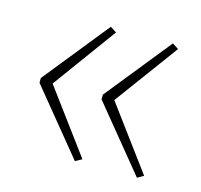

<svg xmlns="http://www.w3.org/2000/svg" viewBox="-65 -533 533 508"><g transform="rotate(15 201.0 -279.0)"><path d="M36 -284V-271L180 -95L198 -105L70 -278L197 -452L180 -463ZM206 -284V-271L350 -95L367 -105L239 -278L367 -452L350 -463Z"/></g></svg>

Font: Noto Sans Sinhala UI Condensed Thin
Style: Regular
Weight: 100
Width: 3
Designer: Jelle Bosma - Monotype Design Team
Foundry: Monotype Imaging Inc.
Version: Version 2.006